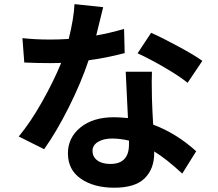

<svg xmlns="http://www.w3.org/2000/svg" viewBox="-20 -836 1040 915"><path d="M944.3 -545.9 874 -441.4Q833 -474.6 761.2 -516.1Q689.5 -557.6 635.7 -582L700.2 -679.7Q754.9 -655.3 831.5 -613.8Q908.2 -572.3 944.3 -545.9ZM571.3 -698.2 574.2 -583Q485.4 -559.6 402.3 -548.8Q367.2 -443.4 308.6 -326.2Q250 -209 190.4 -125L69.3 -185.5Q126 -253.9 180.7 -351.1Q235.4 -448.2 271.5 -536.1Q254.9 -535.2 219.7 -535.2Q160.2 -535.2 95.7 -538.1L86.9 -654.3Q147.5 -647.5 218.8 -647.5Q261.7 -647.5 307.6 -650.4Q332 -749 335 -816.4L471.7 -801.8Q446.3 -698.2 438.5 -667Q501 -677.7 571.3 -698.2ZM594.7 -147.5V-166Q550.8 -175.8 514.6 -175.8Q472.7 -175.8 446.8 -159.7Q420.9 -143.6 420.9 -117.2Q420.9 -88.9 443.4 -71.8Q465.8 -54.7 505.9 -54.7Q594.7 -54.7 594.7 -147.5ZM579.1 -494.1H704.1Q702.1 -463.9 704.1 -367.2Q706.1 -302.7 710 -242.2Q821.3 -200.2 915 -115.2L848.6 -8.8Q772.5 -79.1 714.8 -114.3V-105.5Q714.8 -31.2 669.4 13.7Q624 58.6 524.4 58.6Q427.7 58.6 365.7 16.1Q303.7 -26.4 303.7 -105.5Q303.7 -179.7 363.3 -228.5Q422.9 -277.3 523.4 -277.3Q546.9 -277.3 589.8 -273.4Q589.8 -285.2 579.1 -494.1Z"/></svg>

Font: Gen Shin Gothic Monospace Bold
Style: Bold
Weight: 700
Designer: [Source Han Sans]
Ryoko NISHIZUKA  (kana & ideographs); Paul D. Hunt (Latin, Greek & Cyrillic); Wenlong ZHANG  (bopomofo
Version: Version 1.002.20150607